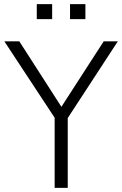

<svg xmlns="http://www.w3.org/2000/svg" viewBox="-20 -904 589 924"><path d="M243 0V-366L257 -316L1 -705H73L280 -383H271L479 -705H547L293 -316L306 -366V0ZM317 -812V-884H391V-812ZM157 -812V-884H231V-812Z"/></svg>

Font: Nunito Sans 10pt SemiCondensed Light
Style: Regular
Weight: 300
Width: 4
Designer: Vernon Adams
Foundry: Vernon Adams
Version: Version 3.101;gftools[0.9.27]